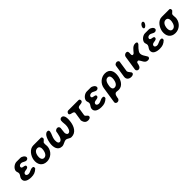

<svg xmlns="http://www.w3.org/2000/svg" viewBox="461 -2670 4769 4769"><g transform="rotate(-45 2845.0 -286.0)"><path d="M75 -146C56 -25 187 7 282 7C374 7 432 -11 505 -80C506 -83 509 -97 509 -100C515 -137 496 -148 460 -148C402 -148 352 -99 293 -99C260 -99 218 -117 224 -157C238 -247 382 -185 395 -267C407 -344 257 -289 270 -370C275 -405 317 -421 347 -421C402 -421 436 -373 491 -373C516 -373 548 -392 552 -419C561 -477 480 -527 429 -527H295C220 -527 131 -459 119 -383C113 -342 142 -314 136 -273C129 -225 83 -196 75 -146Z M629 -260C606 -109 680 7 835 7C971 7 1085 -93 1106 -230C1114 -279 1098 -319 1105 -367C1106 -372 1109 -386 1109 -387L1172 -447C1172 -448 1176 -461 1177 -465C1180 -487 1169 -520 1144 -520H876C740 -520 647 -376 629 -260ZM769 -257C779 -322 815 -401 895 -401C970 -401 981 -326 971 -263C961 -200 930 -107 846 -107C770 -107 760 -198 769 -257Z M1209 -266C1189 -139 1220 7 1368 7C1434 7 1485 -47 1546 -47C1600 -47 1634 7 1695 7C1853 7 1923 -136 1944 -270C1955 -344 1972 -520 1862 -520C1833 -520 1804 -496 1800 -467C1790 -400 1814 -333 1803 -263C1795 -213 1774 -113 1702 -113C1662 -113 1643 -166 1646 -200C1647 -222 1659 -325 1662 -347C1661 -381 1636 -407 1601 -407C1574 -407 1535 -388 1524 -360C1515 -316 1497 -113 1401 -113C1335 -113 1342 -225 1349 -267C1360 -336 1404 -399 1414 -466C1419 -499 1404 -521 1369 -521C1263 -521 1220 -336 1209 -266Z M2150 -120C2168 -47 2198 7 2283 7C2313 7 2363 -3 2369 -43C2378 -100 2292 -108 2300 -160L2331 -360C2344 -445 2493 -377 2507 -465C2511 -488 2495 -520 2468 -520H2102C2076 -520 2050 -489 2046 -466C2033 -380 2199 -437 2184 -340Z M2543 -146C2524 -25 2655 7 2750 7C2842 7 2900 -11 2973 -80C2974 -83 2977 -97 2977 -100C2983 -137 2964 -148 2928 -148C2870 -148 2820 -99 2761 -99C2728 -99 2686 -117 2692 -157C2706 -247 2850 -185 2863 -267C2875 -344 2725 -289 2738 -370C2743 -405 2785 -421 2815 -421C2870 -421 2904 -373 2959 -373C2984 -373 3016 -392 3020 -419C3029 -477 2948 -527 2897 -527H2763C2688 -527 2599 -459 2587 -383C2581 -342 2610 -314 2604 -273C2597 -225 2551 -196 2543 -146Z M3396 -527C3261 -527 3142 -424 3121 -287L3055 140C3049 176 3082 201 3114 201C3150 201 3169 185 3187 153C3194 112 3202 0 3274 0C3301 0 3324 7 3352 7C3495 7 3565 -133 3584 -253C3607 -403 3557 -527 3396 -527ZM3252 -229C3263 -297 3285 -408 3377 -408C3454 -408 3454 -316 3445 -257C3435 -193 3401 -106 3320 -106C3252 -106 3243 -173 3252 -229Z M3806 -521C3778 -521 3732 -502 3727 -467L3676 -133C3663 -48 3724 1 3800 1C3831 1 3883 -6 3890 -50C3890 -51 3889 -53 3889 -53C3889 -56 3887 -70 3886 -73C3877 -84 3838 -135 3831 -147C3827 -153 3818 -176 3819 -180L3864 -473C3868 -499 3828 -521 3806 -521Z M4135 -521C4100 -521 4060 -491 4054 -453L3994 -67C3989 -32 4022 0 4054 0C4129 0 4143 -87 4153 -140C4164 -160 4176 -167 4197 -167H4210C4271 -110 4278 1 4381 1C4411 1 4446 -5 4452 -43C4452 -46 4453 -58 4453 -60C4423 -122 4353 -194 4365 -272C4375 -334 4471 -422 4501 -453C4504 -457 4510 -476 4511 -480C4517 -516 4481 -521 4455 -521C4364 -521 4317 -443 4255 -373C4252 -371 4231 -361 4227 -360H4220C4142 -360 4244 -521 4135 -521Z M4588 -146C4569 -25 4700 7 4795 7C4887 7 4945 -11 5018 -80C5019 -83 5022 -97 5022 -100C5028 -137 5009 -148 4973 -148C4915 -148 4865 -99 4806 -99C4773 -99 4731 -117 4737 -157C4751 -247 4895 -185 4908 -267C4920 -344 4770 -289 4783 -370C4788 -405 4830 -421 4860 -421C4915 -421 4949 -373 5004 -373C5029 -373 5061 -392 5065 -419C5074 -477 4993 -527 4942 -527H4808C4733 -527 4644 -459 4632 -383C4626 -342 4655 -314 4649 -273C4642 -225 4596 -196 4588 -146ZM4863 -673C4860 -653 4869 -626 4892 -626C4934 -626 4980 -689 4986 -726C4989 -748 4979 -773 4953 -773C4905 -773 4869 -712 4863 -673Z M5142 -260C5119 -109 5193 7 5348 7C5484 7 5598 -93 5619 -230C5627 -279 5611 -319 5618 -367C5619 -372 5622 -386 5622 -387L5685 -447C5685 -448 5689 -461 5690 -465C5693 -487 5682 -520 5657 -520H5389C5253 -520 5160 -376 5142 -260ZM5282 -257C5292 -322 5328 -401 5408 -401C5483 -401 5494 -326 5484 -263C5474 -200 5443 -107 5359 -107C5283 -107 5273 -198 5282 -257Z"/></g></svg>

Font: Asimov Print
Style: Regular
Weight: 500
Designer: Google
Version: Version 2.000980: 2014